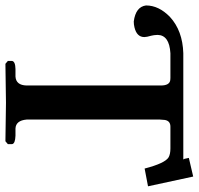

<svg xmlns="http://www.w3.org/2000/svg" viewBox="-38 -682 716 691"><g transform="rotate(90 319.5 -337.0)"><path d="M107.9 -499Q107.9 -471.7 72.8 -463.4Q62.5 -460.9 51.8 -460.9Q-1 -467.8 -5.9 -504.9Q-5.9 -551.3 35.6 -591.3Q85 -636.7 166 -639.2H548.8Q545.9 -640.1 543 -658.2V-659.2L609.9 -674.8L645 -512.2L581.1 -500Q562 -573.7 540.5 -586.4Q528.8 -592.8 508.8 -592.8H430.2Q409.7 -592.8 406.2 -572.8Q405.3 -564.9 404.8 -555.2V-75.2Q408.2 -36.6 437 -35.2H462.9Q491.7 -34.2 493.2 -22.9V-7.8L482.9 1Q481.9 1 344.2 -1L204.1 1L193.8 -7.8V-22.9Q195.8 -34.7 223.1 -35.2H250Q281.2 -37.1 282.2 -75.2V-558.1Q282.2 -589.8 262.7 -592.3Q258.8 -592.8 254.9 -592.8H166Q101.1 -588.9 100.1 -546.9Q100.6 -532.7 103 -523.9Q107.9 -507.3 107.9 -499Z"/></g></svg>

Font: Linux Libertine O
Style: Semibold
Weight: 700
Designer: Philipp H. Poll
Foundry: Philipp H. Poll
Version: Version 5.0.0